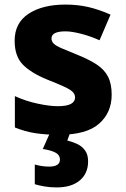

<svg xmlns="http://www.w3.org/2000/svg" viewBox="-20 -579 549 839"><path d="M468 -165Q468 -87 413 -38.5Q358 10 238 10Q180 10 134.5 3Q89 -4 45 -22V-159Q93 -137 145 -126Q197 -115 232 -115Q272 -115 290 -125Q308 -135 308 -153Q308 -167 297.5 -177.5Q287 -188 261 -200Q235 -212 187 -231Q116 -260 80 -296.5Q44 -333 44 -401Q44 -479 105 -519Q166 -559 266 -559Q320 -559 367 -548Q414 -537 463 -515L415 -403Q375 -421 334 -431.5Q293 -442 266 -442Q205 -442 205 -411Q205 -398 214.5 -388.5Q224 -379 249.5 -368Q275 -357 322 -338Q371 -318 403.5 -296.5Q436 -275 452 -244Q468 -213 468 -165ZM365 126Q365 179 328.5 209.5Q292 240 228 240Q198 240 173 235.5Q148 231 132 226V140Q164 149 195 149Q242 149 242 118Q242 99 223.5 88.5Q205 78 167 72L199 0H287L274 35Q295 40 316 49.5Q337 59 351 77.5Q365 96 365 126Z"/></svg>

Font: Noto Sans Cherokee ExtraBold
Style: Regular
Weight: 800
Designer: Monotype Design Team
Foundry: Monotype Imaging Inc.
Version: Version 2.001; ttfautohint (v1.8.4.7-5d5b)